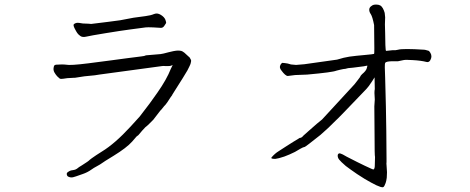

<svg xmlns="http://www.w3.org/2000/svg" viewBox="-20 -762 2040 834"><path d="M613 -643Q583 -639 545 -634Q507 -629 439.5 -618Q372 -607 355.5 -603Q339 -599 330 -605Q321 -611 316 -618Q311 -625 304 -639Q297 -653 301 -657Q305 -661 312.5 -662.5Q320 -664 340 -660Q371 -659 376 -658Q389 -659 449 -667Q495 -673 502 -674Q529 -679 560 -685Q589 -689 612 -692Q635 -695 649 -701Q663 -707 678.5 -697.5Q694 -688 698.5 -676Q703 -664 701 -661Q699 -658 693.5 -649.5Q688 -641 679 -641Q670 -641 662 -642Q646 -643 645 -643Q621 -644 613 -643ZM774 -423Q753 -390 738 -366Q728 -350 728 -350V-349Q725 -346 707 -318Q697 -304 694 -302L693 -301Q679 -283 676 -281Q676 -281 646 -242Q644 -240 628 -224Q619 -215 611 -209Q600 -198 581 -175Q578 -172 573 -169L554 -147Q530 -120 473 -85Q427 -57 424 -54Q416 -48 401 -40Q386 -32 378 -26Q360 -13 339 -6Q303 7 297 8Q287 10 278 6Q270 3 270 -7Q270 -12 277 -16Q285 -22 297 -23Q307 -24 314 -29Q322 -36 336 -44Q365 -62 370 -68Q373 -71 398 -88Q410 -96 423 -104Q479 -138 547 -212L587 -256Q634 -316 664 -360Q704 -417 722 -463Q724 -468 727 -473L730 -480L724 -477Q720 -475 710 -475Q699 -475 698 -475Q692 -476 684 -475L411 -438Q394 -435 392 -435Q342 -431 311 -425Q308 -424 299 -424Q268 -423 255 -420Q244 -418 239 -421Q235 -424 228 -431Q221 -439 216 -448Q210 -459 214 -473Q215 -480 224 -481Q225 -481 247 -482Q262 -482 267 -481Q285 -477 364 -487Q435 -496 464 -500Q493 -504 531 -509Q569 -514 594 -517L614 -520L606 -521Q658 -526 677 -527Q687 -528 712 -535Q736 -541 746 -542Q759 -543 767 -541Q772 -540 781 -533Q785 -530 793 -522Q799 -516 804 -512Q809 -504 810 -501Q811 -497 808 -486Q807 -482 802 -472Q797 -462 794 -456Q791 -451 774 -423Z M1661 -14Q1661 0 1660 10Q1658 25 1655 33Q1650 47 1646 50Q1642 53 1633 50Q1617 45 1592 31Q1567 18 1531 -6Q1499 -28 1482 -41Q1460 -60 1453 -69Q1446 -78 1447 -88Q1448 -95 1455 -96Q1458 -96 1469 -91Q1472 -88 1532 -58Q1566 -41 1593 -29Q1602 -25 1603 -26Q1608 -30 1608 -43Q1609 -78 1609 -80Q1607 -85 1607 -176Q1607 -240 1606 -300Q1608 -324 1608 -330Q1605 -363 1608 -375L1607 -426L1597 -410Q1581 -385 1571 -375Q1442 -240 1439 -239Q1407 -206 1372 -176Q1308 -125 1304 -124Q1297 -123 1285 -116Q1274 -109 1261 -102Q1237 -90 1215 -82Q1188 -73 1177 -72Q1154 -71 1160 -79Q1175 -96 1190 -105Q1206 -115 1224 -127Q1243 -139 1254 -146Q1265 -152 1274 -158Q1282 -164 1284 -163Q1291 -164 1298 -173Q1302 -177 1325 -197Q1342 -212 1357 -225Q1372 -238 1379 -243L1520 -396Q1523 -400 1534 -414Q1543 -426 1543 -426Q1547 -435 1553 -440Q1570 -454 1573 -465Q1577 -478 1575 -477Q1571 -476 1560 -474Q1547 -472 1513 -468Q1502 -467 1492 -466Q1482 -464 1480 -463Q1478 -463 1471 -462Q1464 -461 1457 -459Q1451 -458 1441 -455Q1425 -448 1314 -438L1262 -436L1230 -432Q1225 -432 1218 -438Q1211 -444 1203 -455Q1197 -462 1196 -468Q1195 -473 1198 -480Q1202 -487 1206 -489Q1208 -489 1217 -488Q1220 -488 1230 -486Q1239 -483 1244 -482Q1259 -480 1266 -480L1302 -483L1444 -503Q1450 -505 1455 -506Q1469 -511 1498 -516Q1528 -520 1563 -523Q1581 -525 1593 -526L1605 -528Q1606 -528 1606 -553L1605 -653Q1598 -689 1591 -700Q1583 -711 1584 -722Q1585 -731 1595 -737Q1602 -743 1617 -742Q1626 -742 1634 -737Q1638 -734 1643 -726Q1648 -717 1651 -706Q1652 -699 1653 -687L1652 -656L1653 -619Q1653 -615 1654 -566Q1655 -541 1657 -541Q1659 -541 1667 -542Q1684 -544 1686 -544Q1699 -543 1709 -546Q1730 -552 1823 -546Q1826 -546 1836 -543Q1844 -541 1844 -540Q1857 -525 1853 -510Q1847 -489 1832 -493Q1809 -499 1772 -501Q1742 -503 1733 -501Q1710 -496 1709 -496Q1698 -496 1687 -496Q1658 -496 1653 -489Q1650 -483 1653 -424Q1657 -288 1658 -192L1659 -72Q1659 -66 1659 -58Q1658 -51 1659 -45Q1661 -16 1661 -14Z"/></svg>

Font: ToneOZ-Tsuipita-TC
Style: Tsuipita-TC
Weight: 400
Designer: :Jeffrey Xuan (Chih-Lin Hsuan)  :
Foundry: jeffreyx@gmail.com, cjkFonts.io
Version: Version 0.24071